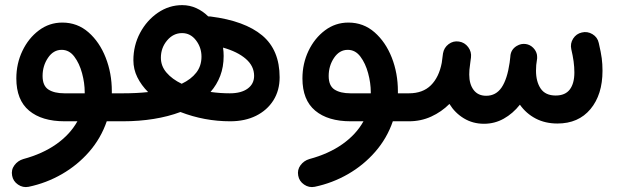

<svg xmlns="http://www.w3.org/2000/svg" viewBox="-20 -445 2439 757"><path d="M234.9 33.2Q145 33.2 94.7 -8.8Q44.4 -50.8 44.4 -135.7Q44.4 -194.3 68.4 -244.4Q92.3 -294.4 133.3 -325.2Q174.3 -356 225.6 -356Q285.2 -356 328.9 -317.6Q372.6 -279.3 396.7 -217.8Q420.9 -156.2 420.9 -85.4Q420.9 -81.1 420.9 -77.1H464.4Q487.3 -77.1 503.4 -61Q519.5 -44.9 519.5 -22Q519.5 0.5 503.4 16.8Q487.3 33.2 464.4 33.2H400.9Q377.9 100.1 331.8 153.1Q285.6 206.1 224.1 241.5Q162.6 276.9 92.8 291.5Q70.3 295.9 51 282.7Q31.7 269.5 27.8 247.6Q23.4 224.6 36.9 206.5Q50.3 188.5 71.8 182.1Q147.9 161.6 202.1 123.3Q256.3 85 285.2 33.2ZM233.9 -77.1H314Q314 -79.1 314 -81.5Q314 -117.7 303.5 -156.5Q293 -195.3 272.9 -221.9Q252.9 -248.5 223.1 -248.5Q190.4 -248.5 169.2 -217Q147.9 -185.5 147.9 -145.5Q147.9 -106.9 170.9 -92Q193.8 -77.1 233.9 -77.1Z M409.2 -22Q409.2 -44.9 425.3 -61Q441.4 -77.1 464.4 -77.1Q518.6 -77.1 564 -82Q537.1 -108.9 521.5 -140.4Q505.9 -171.9 505.9 -207.5Q505.9 -265.6 532.2 -315.2Q558.6 -364.7 602.5 -394.8Q646.5 -424.8 698.2 -424.8Q728 -424.8 754.2 -412.8Q780.3 -400.9 800.8 -380.4Q805.7 -380.4 810.5 -379.9Q944.8 -362.8 1013.7 -305.4Q1082.5 -248 1082.5 -140.1Q1082.5 -88.4 1057.9 -49.3Q1033.2 -10.3 989.5 11.5Q945.8 33.2 887.7 33.2Q786.1 33.2 691.4 -3.4Q643.6 14.6 585.9 23.9Q528.3 33.2 464.4 33.2Q441.9 33.2 425.5 16.8Q409.2 0.5 409.2 -22ZM614.3 -217.3Q614.3 -184.6 636.5 -158.7Q658.7 -132.8 696.3 -114.7Q733.4 -132.3 753.9 -158.7Q774.4 -185.1 774.4 -221.7Q774.4 -257.8 752.7 -286.1Q731 -314.5 697.8 -314.5Q663.1 -314.5 638.7 -285.4Q614.3 -256.3 614.3 -217.3ZM861.8 -224.1Q861.8 -181.6 848.4 -146.2Q835 -110.8 810.1 -82.5Q847.2 -77.1 886.2 -77.1Q931.2 -77.1 956.5 -95.7Q981.9 -114.3 981.9 -146Q981.9 -184.6 949.2 -212.9Q916.5 -241.2 859.4 -257.3Q861.8 -240.7 861.8 -224.1Z M1362.8 33.2Q1272.9 33.2 1222.7 -8.8Q1172.4 -50.8 1172.4 -135.7Q1172.4 -194.3 1196.3 -244.4Q1220.2 -294.4 1261.2 -325.2Q1302.2 -356 1353.5 -356Q1413.1 -356 1456.8 -317.6Q1500.5 -279.3 1524.7 -217.8Q1548.8 -156.2 1548.8 -85.4Q1548.8 -81.1 1548.8 -77.1H1592.3Q1615.2 -77.1 1631.3 -61Q1647.5 -44.9 1647.5 -22Q1647.5 0.5 1631.3 16.8Q1615.2 33.2 1592.3 33.2H1528.8Q1505.9 100.1 1459.7 153.1Q1413.6 206.1 1352.1 241.5Q1290.5 276.9 1220.7 291.5Q1198.2 295.9 1179 282.7Q1159.7 269.5 1155.8 247.6Q1151.4 224.6 1164.8 206.5Q1178.2 188.5 1199.7 182.1Q1275.9 161.6 1330.1 123.3Q1384.3 85 1413.1 33.2ZM1361.8 -77.1H1441.9Q1441.9 -79.1 1441.9 -81.5Q1441.9 -117.7 1431.4 -156.5Q1420.9 -195.3 1400.9 -221.9Q1380.9 -248.5 1351.1 -248.5Q1318.4 -248.5 1297.1 -217Q1275.9 -185.5 1275.9 -145.5Q1275.9 -106.9 1298.8 -92Q1321.8 -77.1 1361.8 -77.1Z M1537.1 -22Q1537.1 -44.9 1553.2 -61Q1569.3 -77.1 1592.3 -77.1Q1647 -77.1 1679 -108.9Q1710.9 -140.6 1721.7 -197.3Q1723.6 -211.4 1726.6 -234.4Q1730.5 -257.3 1748.8 -271Q1767.1 -284.7 1789.6 -281.2Q1812 -277.8 1825.9 -259.3Q1839.8 -240.7 1836.9 -217.8Q1836.4 -213.9 1835.9 -210.9Q1835 -203.6 1834 -196.3Q1831.5 -179.7 1830.8 -169.9Q1830.1 -160.2 1830.1 -150.9Q1830.1 -113.3 1847.4 -90.3Q1864.7 -67.4 1897 -67.4Q1935.5 -67.4 1957.8 -100.3Q1980 -133.3 1989.3 -197.8Q1990.2 -209.5 1992.2 -222.2V-224.1Q1994.6 -250 2017.1 -263.7Q2017.1 -264.2 2017.6 -264.2Q2017.6 -264.2 2018.1 -264.2Q2034.2 -273.9 2052.7 -271.5Q2069.8 -269 2082 -256.8Q2094.2 -244.6 2097.2 -228.5Q2097.2 -228 2097.2 -227.5Q2097.2 -227.5 2097.2 -227.1Q2098.1 -220.7 2097.7 -214.4Q2096.2 -201.2 2094.2 -188.5Q2093.3 -176.8 2093.3 -166.5Q2093.3 -123 2111.8 -95.7Q2130.4 -68.4 2170.9 -68.4Q2208.5 -68.4 2226.6 -92.3Q2244.6 -116.2 2244.6 -159.2Q2244.6 -180.7 2241.5 -203.4Q2238.3 -226.1 2232.4 -251Q2227.5 -273.4 2239.7 -292.7Q2252 -312 2273.9 -316.9Q2295.9 -322.3 2315.9 -310.3Q2335.9 -298.3 2340.8 -275.4Q2349.6 -237.8 2352.5 -215.3Q2355.5 -192.9 2355.5 -166Q2355.5 -71.8 2308.1 -14.9Q2260.7 42 2177.7 42Q2129.9 42 2092.3 22.5Q2054.7 2.9 2029.8 -32.2Q2002 2.9 1966.1 22.9Q1930.2 43 1888.2 43Q1844.2 43 1809.1 21.7Q1773.9 0.5 1752 -35.2Q1720.7 -3.9 1680.2 14.6Q1639.6 33.2 1592.3 33.2Q1569.8 33.2 1553.5 16.8Q1537.1 0.5 1537.1 -22Z"/></svg>

Font: Mikhak SemiBold
Style: Regular
Weight: 600
Designer: Amin Abedi
Version: Version 3.3